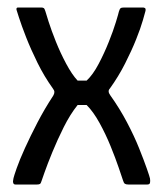

<svg xmlns="http://www.w3.org/2000/svg" viewBox="-20 -492 432 512"><path d="M21 0Q17 0 15.5 -3.5Q14 -7 15 -11Q16 -15 16 -17Q17 -22 24.5 -43.5Q32 -65 46.5 -97Q61 -129 80 -165.5Q99 -202 122 -237Q125 -242 125 -246.5Q125 -251 121 -256Q98 -288 80 -324.5Q62 -361 49.5 -393Q37 -425 30.5 -445.5Q24 -466 24 -466Q23 -472 28 -472H90Q94 -472 96.5 -470.5Q99 -469 101 -462Q102 -458 109.5 -434.5Q117 -411 129 -381Q141 -351 156.5 -322Q172 -293 187 -277Q194 -277 199.5 -277Q205 -277 211 -277Q228 -293 243 -321.5Q258 -350 270 -380Q282 -410 289 -433Q296 -456 297 -461Q299 -468 301.5 -470Q304 -472 311 -472H361Q364 -472 366.5 -470.5Q369 -469 368 -463Q367 -459 361 -438Q355 -417 343 -387Q331 -357 313.5 -322.5Q296 -288 273 -256Q266 -249 274 -238Q299 -203 318.5 -166Q338 -129 351 -96.5Q364 -64 371.5 -42.5Q379 -21 380 -16Q381 -9 380 -4.5Q379 0 373 0H322Q316 0 313 -2Q310 -4 308 -11Q305 -20 296.5 -45Q288 -70 275 -102Q262 -134 245.5 -164Q229 -194 211 -212Q205 -212 202 -212Q199 -212 196 -212Q193 -212 187 -212Q167 -187 150 -153Q133 -119 119.5 -86Q106 -53 98.5 -31.5Q91 -10 91 -10Q89 -3 86.5 -1.5Q84 0 79 0Z"/></svg>

Font: Glory
Style: Regular
Weight: 400
Designer: Robert Leuschke
Foundry: Robert Leuschke
Version: Version 1.011